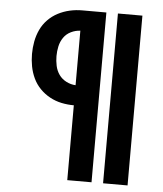

<svg xmlns="http://www.w3.org/2000/svg" viewBox="-53 -781 705 828"><g transform="rotate(5 300.0 -367.5)"><path d="M424 0V-735H530V0ZM269 0V-324Q242 -324 215.5 -329.5Q189 -335 165 -348Q141 -361 122 -380.5Q103 -400 91.5 -424.5Q80 -449 75 -475.5Q70 -502 70 -529Q70 -556 75 -583Q80 -610 91.5 -634.5Q103 -659 122 -678.5Q141 -698 165 -710.5Q189 -723 215.5 -729Q242 -735 269 -735H374V0ZM269 -411V-647Q248 -646 228.5 -636.5Q209 -627 197 -609.5Q185 -592 180.5 -571Q176 -550 176 -529Q176 -508 180.5 -487Q185 -466 197 -449Q209 -432 228.5 -422Q248 -412 269 -411Z"/></g></svg>

Font: Iosevka Custom XBdEx
Style: Regular
Weight: 800
Width: 7
Monospace: yes
Designer: Belleve Invis
Foundry: Belleve Invis
Version: Version 11.2.4; ttfautohint (v1.8.4)